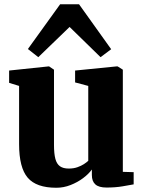

<svg xmlns="http://www.w3.org/2000/svg" viewBox="-20 -874 678 905"><path d="M482 10Q446 10 429.5 -4.8Q413 -19.5 413 -49V-75Q397.5 -53.5 371.2 -34Q345 -14.5 312.5 -1.8Q280 11 245.5 11Q151 11 110.5 -36.5Q70 -84 70 -194.5V-469L23 -483.5V-541.5L208.5 -561H211.5L234.5 -545.5V-191Q234.5 -149.5 241 -125.2Q247.5 -101 262.8 -90.2Q278 -79.5 304 -79.5Q327 -79.5 344.8 -85.8Q362.5 -92 375.2 -100.2Q388 -108.5 396 -116V-469L334 -485.5V-541.5L529 -561H534.5L559 -545.5V-64L610 -62.5V-5Q591.5 -1.5 558 4.2Q524.5 10 482 10ZM160.5 -604.5 111.5 -643 263.5 -854H352.5L504 -642L454 -604.5L308 -747Z"/></svg>

Font: Merriweather 36pt Black
Style: Regular
Weight: 900
Version: Version 2.100